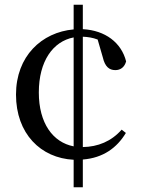

<svg xmlns="http://www.w3.org/2000/svg" viewBox="-20 -744 601 816"><path d="M332 52V-66C419 -73 477 -116 515 -179L497 -193C453 -143 396 -120 332 -119V-588C354 -587 374 -584 395 -576L417 -500C426 -461 444 -446 470 -446C492 -446 509 -458 516 -483C496 -563 427 -615 332 -620V-724H293V-619C157 -607 48 -505 48 -342C48 -176 153 -72 293 -65V52ZM293 -122C205 -139 145 -220 145 -351C145 -484 205 -568 293 -585Z"/></svg>

Font: Noto Serif KR Medium
Style: Regular
Weight: 500
Designer: Ryoko NISHIZUKA 西塚涼子 (kana & ideographs); Frank Grießhammer (Latin, Greek & Cyrillic); Wenlong ZHANG 张文龙 (bopomofo); San
Foundry: Adobe
Version: Version 2.001;hotconv 1.1.0;makeotfexe 2.6.0